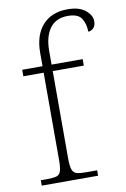

<svg xmlns="http://www.w3.org/2000/svg" viewBox="-87 -824 574 876"><g transform="rotate(-10 200.0 -386.0)"><path d="M34 0V-25H62Q90 -25 105.5 -29Q121 -33 126.5 -49.5Q132 -66 132 -101V-506H38V-536H132V-597Q132 -680 173.5 -726Q215 -772 289 -772Q343 -772 371.5 -748.5Q400 -725 400 -698Q400 -676 389 -665.5Q378 -655 365 -655Q365 -690 349 -716Q333 -742 285 -742Q230 -742 202 -704Q174 -666 174 -599V-536H318V-506H174V-101Q174 -66 180 -49.5Q186 -33 201 -29Q216 -25 244 -25H295V0Z"/></g></svg>

Font: Noto Serif Tamil ExtraLight
Style: Regular
Weight: 200
Designer: Indian Type Foundry, Tom Grace, and the Monotype Design Team
Foundry: Monotype Imaging Inc.
Version: Version 2.004; ttfautohint (v1.8.4.7-5d5b)